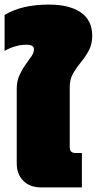

<svg xmlns="http://www.w3.org/2000/svg" viewBox="-55 -817 422 837"><path d="M125 0Q75 0 46.5 -29Q18 -58 18 -104V-430Q18 -463 29.5 -488.5Q41 -514 55.5 -534Q70 -554 81.5 -570.5Q93 -587 93 -602Q93 -622 61 -622Q35 -622 10 -614.5Q-15 -607 -35 -595V-752Q4 -775 51.5 -786Q99 -797 159 -797Q247 -797 297 -763Q347 -729 347 -661Q347 -624 332 -596.5Q317 -569 298 -546Q279 -523 264 -497.5Q249 -472 249 -438V-175Q249 -150 274 -150H302V0Z"/></svg>

Font: Kanit Black
Style: Regular
Weight: 900
Designer: Katatrad Team
Foundry: CadsonDemak
Version: Version 2.000; ttfautohint (v1.8.3)